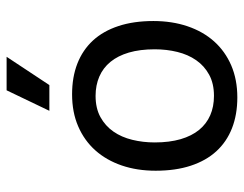

<svg xmlns="http://www.w3.org/2000/svg" viewBox="-100 -640 749 590"><g transform="rotate(-90 275.0 -345.5)"><path d="M504.9 -249C504.9 -289.4 499.8 -325.2 489.5 -356.4C479.2 -387.7 464.4 -413.8 445.1 -434.8C425.7 -455.8 402.1 -471.8 374.3 -482.7C346.4 -493.6 314.9 -499 279.8 -499C243 -499 210.1 -492.8 181.2 -480.2C152.2 -467.7 127.6 -450.1 107.4 -427.5C87.2 -404.9 71.8 -377.8 61 -346.4C50.3 -315 44.9 -280.3 44.9 -242.2C44.9 -201.5 50 -165.5 60.3 -134.3C70.6 -103 85.4 -76.8 104.7 -55.7C124.1 -34.5 147.7 -18.5 175.5 -7.6C203.4 3.3 234.9 8.8 270 8.8C306.8 8.8 339.7 2.5 368.7 -10C397.6 -22.5 422.2 -40.1 442.4 -62.7C462.6 -85.4 478 -112.5 488.8 -144.3C499.5 -176 504.9 -210.9 504.9 -249ZM418 -245.1C418 -220.7 415.3 -197.5 409.9 -175.5C404.5 -153.6 396.1 -134.3 384.5 -117.7C373 -101.1 358.2 -87.8 340.1 -77.9C322 -68 300.3 -63 274.9 -63C252.8 -63 232.9 -66.8 215.3 -74.5C197.8 -82.1 182.8 -93.5 170.4 -108.6C158 -123.8 148.5 -142.7 141.8 -165.5C135.2 -188.3 131.8 -214.8 131.8 -245.1C131.8 -269.2 134.5 -292.2 139.9 -314.2C145.3 -336.2 153.7 -355.5 165.3 -372.1C176.8 -388.7 191.7 -401.9 209.7 -411.9C227.8 -421.8 249.5 -426.8 274.9 -426.8C296.7 -426.8 316.5 -422.9 334.2 -415.3C352 -407.6 367 -396.2 379.4 -381.1C391.8 -366 401.3 -347.1 408 -324.5C414.6 -301.8 418 -275.4 418 -245.1ZM395 -700.2H292L229 -568.8H308.1ZM0 -490.2Z"/></g></svg>

Font: CodeNewRoman Nerd Font Mono
Style: Regular
Weight: 400
Monospace: yes
Designer: Sam Radian
Foundry: Code New Roman
Version: Version 2.00 November 29, 2014;Nerd Fonts 3.2.1